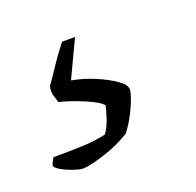

<svg xmlns="http://www.w3.org/2000/svg" viewBox="-142 -98 368 360"><g transform="rotate(-20 42.5 81.5)"><path d="M-31 200Q-37 200 -49 196Q-61 192 -71 186.5Q-81 181 -83 176Q-82 171 -80 168Q-78 165 -76 161Q-44 161 -18.5 160Q7 159 29 154Q37 143 42 128Q47 113 49 103Q42 94 15.5 83Q-11 72 -32 67Q-33 63 -36 54.5Q-39 46 -37 34Q-25 17 -14.5 1Q-4 -15 13 -37H39L4 37Q27 41 49.5 50.5Q72 60 87 70.5Q102 81 102 90Q102 97 96 112.5Q90 128 81.5 143Q73 158 66 166Q42 181 12 190.5Q-18 200 -31 200Z"/></g></svg>

Font: Texturina Thin
Style: Italic
Weight: 100
Italic angle: -11°
Designer: Guillermo Torres Carreño
Foundry: Omnibus-Type
Version: Version 1.002; ttfautohint (v1.8.3)